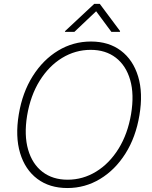

<svg xmlns="http://www.w3.org/2000/svg" viewBox="-20 -949 776 979"><path d="M323.7 9.8Q232.4 9.8 170.2 -37.1Q107.9 -84 82.5 -168.5Q57.1 -252.9 75.7 -365.2Q94.2 -477.5 147 -561Q199.7 -644.5 276.4 -690.9Q353 -737.3 443.8 -737.3Q534.7 -737.3 596.7 -690.4Q658.7 -643.6 684.3 -559.1Q710 -474.6 690.9 -361.3Q672.4 -249.5 619.6 -166Q566.9 -82.5 490.2 -36.4Q413.6 9.8 323.7 9.8ZM324.7 -32.7Q402.8 -32.7 470.2 -74Q537.6 -115.2 584.5 -190.7Q631.3 -266.1 648.4 -367.7Q665 -467.8 643.8 -541.3Q622.6 -614.7 570.6 -654.8Q518.6 -694.8 442.4 -694.8Q364.3 -694.8 296.6 -653.6Q229 -612.3 182.1 -536.9Q135.3 -461.4 118.2 -359.4Q102.1 -259.8 123.3 -186.3Q144.5 -112.8 196.5 -72.8Q248.5 -32.7 324.7 -32.7ZM547.9 -786.6 470.2 -891.6 359.4 -786.6H311L312 -790.5L460.4 -929.2H488.8L592.3 -790.5L591.3 -786.6Z"/></svg>

Font: Inter Tight ExtraLight
Style: Italic
Weight: 250
Italic angle: -9.39999°
Designer: Rasmus Andersson
Foundry: rsms
Version: Version 3.004